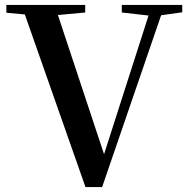

<svg xmlns="http://www.w3.org/2000/svg" viewBox="-20 -757 768 782"><path d="M328.1 4.9 81.1 -698.2 5.9 -705.1V-736.8H327.1V-706.1L215.8 -695.8L403.8 -128.9L585 -693.8L476.1 -706.1V-736.8H722.2V-707L636.2 -694.8L396 4.9Z"/></svg>

Font: Dream Han Serif CN W16
Style: Regular
Weight: 625
Designer: Adobe
Foundry: Pal3love
Version: Version 3.00; Sans 2.004; Serif 2.001